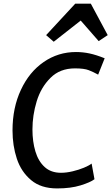

<svg xmlns="http://www.w3.org/2000/svg" viewBox="-20 -1046 622 1074"><path d="M299.5 8Q209 8 154 -38.5Q98.5 -85 74.2 -158.2Q50 -231.5 50 -316Q50 -443.5 97 -543.5Q143.5 -643.5 224.5 -699.2Q305.5 -755 405 -755Q443.5 -755 481 -747Q518.5 -739 565.5 -720L529 -628.5Q503 -643 477 -653.2Q451 -663.5 399.5 -663.5Q315 -663.5 262.5 -610.5Q209 -557.5 185.2 -479.2Q161.5 -401 161.5 -322Q161.5 -254 178 -199Q194.5 -144 229.8 -111.8Q265 -79.5 321 -79.5Q352 -79.5 386.5 -87.8Q421 -96 449.8 -108Q478.5 -120 492.5 -131L508.5 -43.5Q485.5 -26 430.5 -9Q375.5 8 299.5 8ZM280.5 -812.5 238 -849.5 401 -1025.5H488L582.5 -849.5L532 -816L431.5 -931Z"/></svg>

Font: Merriweather Sans Italic
Style: Regular
Weight: 400
Italic angle: -7.5°
Designer: Eben Sorkin
Foundry: Eben Sorkin
Version: Version 1.008; ttfautohint (v1.7.19-72a1) -l 8 -r 50 -G 200 